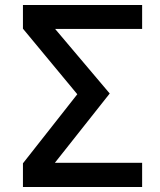

<svg xmlns="http://www.w3.org/2000/svg" viewBox="-20 -750 640 770"><path d="M72 0V-95L290 -372L72 -635V-730H550V-634H201L420 -375L200 -97H550V0Z"/></svg>

Font: JetBrains Mono SemiBold
Style: Regular
Weight: 472
Monospace: yes
Designer: Philipp Nurullin, Konstantin Bulenkov
Foundry: JetBrains
Version: Version 2.305; ttfautohint (v1.8.4.7-5d5b)